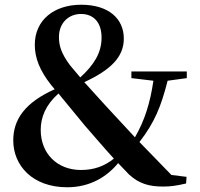

<svg xmlns="http://www.w3.org/2000/svg" viewBox="-20 -775 843 811"><path d="M669 13C698 13 724 10 766 0L768 -28L704 -36L569 -175C633 -258 660 -324 688 -434L769 -445V-473H535V-445L628 -434C614 -339 591 -266 550 -195L423 -332L336 -428C446 -479 503 -533 503 -612C503 -696 439 -755 323 -755C208 -755 127 -690 127 -586C127 -531 147 -478 196 -416L211 -398C86 -342 36 -271 36 -182C36 -76 117 16 264 16C362 16 433 -30 479 -86L526 -37C568 1 610 13 669 13ZM319 -448 276 -499C238 -550 229 -583 229 -619C229 -677 269 -716 322 -716C376 -716 409 -680 409 -616C409 -551 376 -500 319 -448ZM461 -105C421 -73 377 -57 322 -57C221 -57 152 -127 152 -226C152 -280 173 -332 227 -380L338 -245C377 -201 417 -153 461 -105Z"/></svg>

Font: Noto Serif CJK KR
Style: Bold
Weight: 700
Designer: Ryoko NISHIZUKA 西塚涼子 (kana & ideographs); Frank Grießhammer (Latin, Greek & Cyrillic); Wenlong ZHANG 张文龙 (bopomofo); San
Foundry: Adobe
Version: Version 2.001;hotconv 1.1.0;makeotfexe 2.6.0